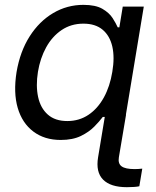

<svg xmlns="http://www.w3.org/2000/svg" viewBox="-20 -570 648 798"><path d="M507.3 208Q439.5 208 408.4 176.5Q377.4 145 387.7 83.5L417 -93.3H503.9L474.1 83.5Q469.7 109.9 485.4 121.3Q501 132.8 539.6 132.8Q546.4 132.8 554.9 132.3Q563.5 131.8 571.3 130.9L559.1 204.1Q550.8 206.1 537.1 207Q523.4 208 507.3 208ZM232.4 11.7Q165 11.7 118.7 -23.2Q72.3 -58.1 53.7 -121.3Q35.2 -184.6 48.8 -270.5Q63.5 -356.4 103.3 -418.9Q143.1 -481.4 200.9 -515.6Q258.8 -549.8 326.7 -549.8Q377.4 -549.8 405.8 -533.2Q434.1 -516.6 448 -494.9Q461.9 -473.1 469.2 -456.5H476.1L490.2 -542.5H577.6L487.8 0H402.8L416.5 -84H407.2Q393.6 -65.9 371.8 -43.7Q350.1 -21.5 316.2 -4.9Q282.2 11.7 232.4 11.7ZM259.8 -66.9Q309.1 -66.9 347.7 -92.8Q386.2 -118.7 411.6 -164.8Q437 -210.9 446.8 -271.5Q457 -331.5 446.8 -376.5Q436.5 -421.4 406.5 -446.5Q376.5 -471.7 326.7 -471.7Q275.4 -471.7 236.1 -445.1Q196.8 -418.5 171.9 -373.3Q147 -328.1 137.7 -271.5Q128.4 -213.4 138.4 -167Q148.4 -120.6 178.7 -93.8Q209 -66.9 259.8 -66.9Z"/></svg>

Font: Inter 16pt
Style: Italic
Weight: 400
Italic angle: -9.3988°
Version: Version 4.001;git-66647c0bb